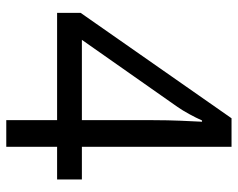

<svg xmlns="http://www.w3.org/2000/svg" viewBox="-93 -665 758 612"><g transform="rotate(90 286.0 -359.0)"><path d="M552 -162V-241H448V-718H357L21 -237V-162H363V0H448V-162ZM363 -466V-241H107L321 -546C335 -566 353 -599 364 -624H368C366 -580 363 -535 363 -466Z"/></g></svg>

Font: Noto Sans Lycian
Style: Regular
Weight: 400
Designer: Monotype Design Team
Foundry: Monotype Imaging Inc.
Version: Version 2.002